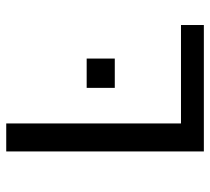

<svg xmlns="http://www.w3.org/2000/svg" viewBox="-50 -650 699 640"><g transform="rotate(-90 300.0 -329.5)"><path d="M115.7 0V-658.7H209V-76.2H537.1V0ZM327.6 -296.9V-390.6H425.3V-296.9Z"/></g></svg>

Font: Cousine
Style: Regular
Weight: 400
Monospace: yes
Designer: Steve Matteson
Foundry: Monotype Imaging Inc.
Version: Version 1.21